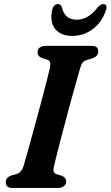

<svg xmlns="http://www.w3.org/2000/svg" viewBox="-20 -926 545 946"><path d="M245.5 -104.5Q241.5 -87 245.5 -78.5Q249.5 -70 261.5 -67L283 -60.5Q306 -51 306 -32.5Q306 -17.5 295 -8.8Q284 0 265.5 0H42.5Q22 0 15.2 -8Q8.5 -16 8.5 -28Q8 -40.5 15.8 -49Q23.5 -57.5 36 -61.5L60 -68Q85.5 -74.5 96 -108Q103 -132.5 116.8 -180.8Q130.5 -229 146.8 -289Q163 -349 179.2 -409.2Q195.5 -469.5 208.2 -519.2Q221 -569 226.5 -595.5Q229.5 -611 226.5 -619.8Q223.5 -628.5 210.5 -632.5L188 -639.5Q165 -648.5 165 -667.5Q165 -700 209 -700H430Q450.5 -700 457.2 -692.2Q464 -684.5 464 -672.5Q464 -659.5 456 -651.2Q448 -643 435 -638.5L409.5 -631Q395.5 -627 388.8 -619.8Q382 -612.5 376.5 -595.5Q369.5 -571.5 357.5 -529.2Q345.5 -487 331.2 -435Q317 -383 302.8 -329.2Q288.5 -275.5 276.2 -228.2Q264 -181 255.8 -147.8Q247.5 -114.5 245.5 -104.5ZM357.5 -829Q415.5 -829 460 -888.5Q476.5 -906 489 -906Q500 -906 503.5 -897.5Q507 -889 501.5 -874.5Q482.5 -816.5 437.2 -782.8Q392 -749 336 -749Q280 -749 252.5 -782.8Q225 -816.5 236.5 -874.5Q242.5 -906 266.5 -906Q279 -906 285.5 -888.5Q299.5 -829 357.5 -829Z"/></svg>

Font: Fraunces 9pt Soft SemiBold
Style: Italic
Weight: 600
Italic angle: -16°
Version: Version 1.000;[b76b70a41]